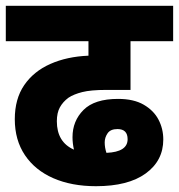

<svg xmlns="http://www.w3.org/2000/svg" viewBox="-20 -642 617 662"><path d="M311 0Q227 0 164 -27.5Q101 -55 66 -107Q31 -159 31 -231Q31 -301 63.5 -348.5Q96 -396 153.5 -421.5Q211 -447 285 -450V-500H0V-622H577V-500H430V-332H347Q293 -332 263.5 -324.5Q234 -317 216 -305Q197 -291 186.5 -272Q176 -253 176 -224Q176 -152 235 -126Q230 -148 230 -169Q230 -225 268 -263Q306 -301 387 -301Q441 -301 475.5 -281Q510 -261 526.5 -229.5Q543 -198 543 -161Q543 -88 482.5 -44Q422 0 311 0ZM341 -151Q341 -133 347 -115Q420 -118 420 -162Q420 -197 385 -197Q361 -197 351 -182.5Q341 -168 341 -151Z"/></svg>

Font: Noto Sans Devanagari UI SemiCondensed ExtraBold
Style: Regular
Weight: 800
Width: 4
Designer: Jelle Bosma - Monotype Design Team
Foundry: Monotype Imaging Inc.
Version: Version 2.004; ttfautohint (v1.8.4.7-5d5b)